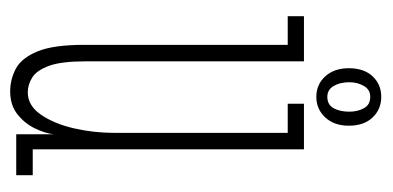

<svg xmlns="http://www.w3.org/2000/svg" viewBox="-202 -502 714 349"><g transform="rotate(90 154.5 -327.0)"><path d="M145.5 11Q124 11 104.5 0.8Q85 -9.5 73 -38.5Q61 -67.5 61 -123.5V-493.5H9V-523H91V-125.5Q91 -82 99.2 -59.5Q107.5 -37 120.5 -29Q133.5 -21 147.5 -21Q171.5 -21 188 -45Q204.5 -69 212.8 -105Q221 -141 221 -177.5V-493.5H168V-523H251V-30H298V0H223.5V-67.5Q221.5 -51.5 212.5 -33.2Q203.5 -15 187 -2Q170.5 11 145.5 11ZM155.5 -545.5Q133 -545.5 118.2 -561.8Q103.5 -578 103.5 -604.5Q103.5 -632 118.2 -647.8Q133 -663.5 155.5 -663.5Q178 -663.5 193 -647.8Q208 -632 208 -604.5Q208 -578 193 -561.8Q178 -545.5 155.5 -545.5ZM155.5 -565.5Q170 -565.5 176.2 -577Q182.5 -588.5 182.5 -605.5Q182.5 -620.5 176.2 -632Q170 -643.5 155.5 -643.5Q142.5 -643.5 135.8 -632Q129 -620.5 129 -605.5Q129 -588.5 135.8 -577Q142.5 -565.5 155.5 -565.5Z"/></g></svg>

Font: Imbue Thin
Style: Regular
Weight: 100
Designer: Tyler Finck
Foundry: Etcetera Type Company
Version: Version 1.102